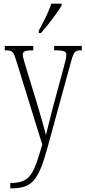

<svg xmlns="http://www.w3.org/2000/svg" viewBox="-20 -786 465 1045"><path d="M191 -619V-606H203C243 -652 296 -721 315 -756V-766H259C245 -721 221 -676 191 -619ZM36 210V239H39C150 239 187 204 237 23L361 -430C380 -502 385 -512 420 -512H425V-536H275V-512H290C335 -511 341 -503 341 -487C341 -471 334 -447 327 -420L268 -202C253 -139 238 -87 230 -50C222 -85 204 -148 180 -227L122 -417C112 -451 104 -476 104 -488C104 -505 114 -512 158 -512H161V-536H6V-512H8C50 -512 53 -506 70 -451L210 1C163 159 148 210 36 210Z"/></svg>

Font: Noto Serif Armenian ExtraCondensed ExtraLight
Style: Regular
Weight: 200
Width: 2
Designer: Monotype Design Team
Foundry: Monotype Imaging Inc.
Version: Version 2.008